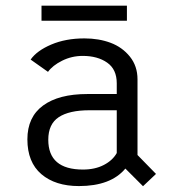

<svg xmlns="http://www.w3.org/2000/svg" viewBox="-20 -648 610 680"><path d="M127 -628H429.5V-574.5H127ZM486.5 11.5 424 -51Q372.5 11 259.5 11Q176 11 126.5 -31.2Q77 -73.5 77 -154.5Q77 -233.5 132.5 -274.2Q188 -315 289.5 -315H393.5V-353Q393.5 -402.5 359.5 -426.2Q325.5 -450 273 -450Q234 -450 200 -433Q166 -416 150 -393.5L88.5 -437Q110.5 -468.5 161.5 -490.2Q212.5 -512 279 -512Q330 -512 371.5 -496.5Q413 -481 440 -447.5Q467 -414 467 -367V-99L532.5 -32ZM274 -47.5Q316.5 -47.5 347.8 -63.8Q379 -80 393.5 -106V-257.5H297Q225 -257.5 188 -233Q151 -208.5 151 -153Q151 -47.5 274 -47.5Z"/></svg>

Font: League Mono Narrow Light
Style: Regular
Weight: 300
Width: 3
Designer: Tyler Finck
Foundry: The League of Moveable Type / Tyler Finck
Version: Version 2.210